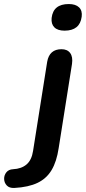

<svg xmlns="http://www.w3.org/2000/svg" viewBox="-135 -741 425 952"><path d="M185 -589Q151 -589 134.5 -605.5Q118 -622 121 -652Q129 -721 206 -721Q240 -721 257 -704.5Q274 -688 270 -658Q261 -589 185 -589ZM-64 191Q-89 192 -101.5 178.5Q-114 165 -114.5 146.5Q-115 128 -103.5 113.5Q-92 99 -70 98Q-29 96 -3.5 74.5Q22 53 29 7L99 -435Q110 -497 170 -497Q199 -497 213 -478Q227 -459 222 -424L156 -7Q146 60 121 102Q96 144 51.5 165.5Q7 187 -64 191Z"/></svg>

Font: Nunito
Style: Bold Italic
Weight: 700
Italic angle: -9°
Designer: Vernon Adams
Foundry: Vernon Adams
Version: Version 3.601; ttfautohint (v1.8.2.53-6de2)